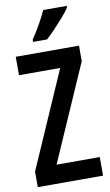

<svg xmlns="http://www.w3.org/2000/svg" viewBox="-102 -987 595 1037"><g transform="rotate(-10 196.0 -468.5)"><path d="M376 0H18V-85L249 -613H23V-714H370V-629L139 -102H376ZM342 -928Q329 -908 305 -880.5Q281 -853 254.5 -825Q228 -797 206 -777H129V-789Q156 -829 177 -866.5Q198 -904 213 -937H342Z"/></g></svg>

Font: Noto Sans Malayalam ExtraCondensed SemiBold
Style: Regular
Weight: 600
Width: 2
Designer: Jelle Bosma - Monotype Design Team
Foundry: Monotype Imaging Inc.
Version: Version 2.104; ttfautohint (v1.8.4.7-5d5b)